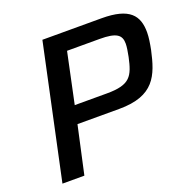

<svg xmlns="http://www.w3.org/2000/svg" viewBox="-123 -809 926 930"><g transform="rotate(-20 340.0 -344.0)"><path d="M191 -688 44 0H157L211 -246H426C608 -246 642 -339 669 -462C675 -493 680 -523 680 -549C680 -635 641 -688 496 -688ZM396 -337H230L285 -597H453C539 -597 564 -578 564 -533C564 -515 560 -493 555 -467C535 -375 517 -337 396 -337Z"/></g></svg>

Font: Saira UNSAM Medium Italic
Style: Regular
Weight: 500
Italic angle: -12°
Designer: Hector Gatti with collaboration of the Omnibus-Type team
Foundry: Omnibus-Type
Version: Version 0.072;PS 000.072;hotconv 1.0.88;makeotf.lib2.5.64775